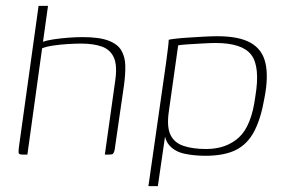

<svg xmlns="http://www.w3.org/2000/svg" viewBox="-20 -525 970 652"><path d="M58 0Q46 0 44 -4Q42 -8 44 -24L111 -505H143L126 -383Q139 -388 162.5 -391.5Q186 -395 212.5 -397Q239 -399 260 -399Q317 -399 348.5 -387Q380 -375 392.5 -353Q405 -331 405.5 -301.5Q406 -272 401 -235L371 -28Q370 -16 367.5 -9.5Q365 -3 361.5 -1.5Q358 0 349 0H336L371 -249Q379 -303 366.5 -330Q354 -357 325.5 -367Q297 -377 255 -377Q237 -377 211.5 -375.5Q186 -374 162 -370.5Q138 -367 123 -361L73 0Z M484 107 544 -312Q548 -341 550.5 -362.5Q553 -384 553 -390Q561 -392 579 -394Q597 -396 621.5 -397.5Q646 -399 671.5 -400.5Q697 -402 718 -402Q792 -402 831.5 -379.5Q871 -357 881.5 -310.5Q892 -264 878 -192Q866 -122 843 -78.5Q820 -35 780.5 -15.5Q741 4 678 4Q639 4 606.5 -3Q574 -10 555 -31.5Q536 -53 538 -94L547 -106L516 107ZM680 -19Q748 -19 791 -58Q834 -97 847 -197Q864 -298 833.5 -338.5Q803 -379 712 -379Q696 -379 669.5 -377.5Q643 -376 618.5 -374.5Q594 -373 585 -371L553 -144Q546 -94 559 -67Q572 -40 603.5 -29.5Q635 -19 680 -19Z"/></svg>

Font: Genos Thin ExtraLight
Style: Italic
Weight: 250
Italic angle: -8°
Version: Version 1.010